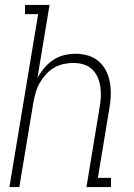

<svg xmlns="http://www.w3.org/2000/svg" viewBox="-20 -755 540 775"><path d="M18 0 134 -698H81V-735H180L131 -440Q143 -462 159 -481Q175 -500 195.5 -513.5Q216 -527 239.5 -532.5Q263 -538 285 -538Q312 -538 336.5 -530.5Q361 -523 379.5 -506.5Q398 -490 409 -467.5Q420 -445 424 -419.5Q428 -394 427 -367.5Q426 -341 421 -315L375 -37H428V0H329L382 -321Q386 -342 387 -363.5Q388 -385 385 -405Q382 -425 374 -443.5Q366 -462 351.5 -475.5Q337 -489 317 -495Q297 -501 276 -501Q256 -501 236 -496.5Q216 -492 198 -481.5Q180 -471 165.5 -455Q151 -439 140.5 -420.5Q130 -402 124.5 -382.5Q119 -363 115 -343L58 0Z"/></svg>

Font: Iosevka Slab Extralight
Style: Italic
Weight: 200
Italic angle: -9°
Monospace: yes
Designer: Belleve Invis
Foundry: Belleve Invis
Version: Version 11.1.1; ttfautohint (v1.8.3)